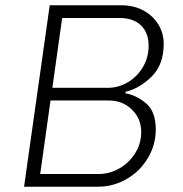

<svg xmlns="http://www.w3.org/2000/svg" viewBox="-20 -706 692 726"><path d="M599 -540Q599 -462 554 -417Q509 -372 455 -359L454 -353Q494 -347 531.5 -316Q569 -285 569 -216Q569 -159 539.5 -109Q510 -59 459.5 -29.5Q409 0 351 0H71L168 -686H439Q486 -686 522 -666.5Q558 -647 578.5 -614Q599 -581 599 -540ZM542 -533Q542 -582 513 -610Q484 -638 431 -638H215L178 -374H388Q428 -374 463.5 -395Q499 -416 520.5 -452.5Q542 -489 542 -533ZM514 -206Q514 -257 479 -291.5Q444 -326 391 -326H171L132 -48H352Q394 -48 431 -69Q468 -90 491 -126.5Q514 -163 514 -206Z"/></svg>

Font: Chivo Thin Italic
Style: Regular
Weight: 100
Italic angle: -8.05°
Designer: Hector Gatti
Foundry: Omnibus-Type
Version: Version 1.007